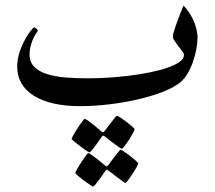

<svg xmlns="http://www.w3.org/2000/svg" viewBox="-20 -363 775 691"><path d="M690.9 -227.5Q690.9 -208.5 686.5 -185.3Q682.1 -162.1 674.1 -139.4Q666 -116.7 654.3 -97.2Q642.6 -77.6 627.9 -65.9Q604.5 -47.4 564 -31.7Q523.4 -16.1 474.4 -4.9Q425.3 6.3 371.6 12.7Q317.9 19 267.6 19Q214.8 19 173.1 9.5Q131.3 0 102.3 -18.1Q73.2 -36.1 57.6 -62.5Q42 -88.9 42 -122.1Q42 -150.4 50.8 -176.3Q59.6 -202.1 70.6 -221.7Q81.5 -241.2 91.1 -252.9Q100.6 -264.6 102.1 -264.6Q104.5 -264.6 110.1 -260.7Q115.7 -256.8 115.7 -252V-251.5Q115.7 -251 115.2 -250.5Q113.8 -248 108.9 -241Q104 -233.9 99.1 -222.9Q94.2 -211.9 90.3 -197.8Q86.4 -183.6 86.4 -167.5Q86.4 -139.6 103 -122.8Q119.6 -106 148.2 -96.7Q176.8 -87.4 215.1 -84.2Q253.4 -81.1 296.4 -81.1Q330.6 -81.1 369.4 -83.5Q408.2 -85.9 446.8 -90.8Q485.4 -95.7 520.5 -102.8Q555.7 -109.9 582.8 -119.4Q609.9 -128.9 626 -140.1Q642.1 -151.4 642.1 -165Q642.1 -170.4 635.7 -178.7Q629.4 -187 622.1 -196.5Q614.7 -206.1 608.4 -215.6Q602.1 -225.1 602.1 -232.9Q602.1 -236.3 604.5 -245.1Q606.9 -253.9 610.8 -265.4Q614.7 -276.9 619.4 -289.6Q624 -302.2 628.4 -313.2Q632.8 -324.2 636 -332.3Q639.2 -340.3 640.6 -342.8Q649.4 -334 658.4 -321Q667.5 -308.1 674.8 -292.7Q682.1 -277.3 686.5 -260.5Q690.9 -243.7 690.9 -227.5ZM400.9 53.7Q403.8 53.7 414.1 60.5Q424.3 67.4 435.5 75.9Q446.8 84.5 455.6 92.3Q464.4 100.1 464.4 102.1Q464.4 105 458.3 116.5Q452.1 127.9 444.1 140.4Q436 152.8 428.5 162.6Q420.9 172.4 418 172.4Q416.5 172.4 406.7 165.5Q397 158.7 385.7 150.4Q373 140.6 356.9 127.9Q353 125 350.6 125Q349.6 125 346.2 129.4Q335 145 326.2 157.7Q318.4 168.5 311.3 177Q304.2 185.5 301.8 185.5Q300.8 185.5 295.7 182.4Q290.5 179.2 283.2 174.1Q275.9 168.9 268.1 162.8Q260.3 156.7 253.4 151.4Q246.6 146 242.2 142.1Q237.8 138.2 237.8 136.7Q237.8 134.8 241 128.9Q244.1 123 248.8 115Q253.4 106.9 259.3 98.1Q265.1 89.4 270.3 82Q275.4 74.7 279.3 69.8Q283.2 64.9 284.7 64.9Q288.1 64.9 298.1 72Q308.1 79.1 318.4 87.4Q330.6 97.2 344.7 109.9Q348.1 112.8 350.6 112.8Q352.5 112.8 356.9 107.9Q368.7 93.3 377.4 81.1Q385.3 70.8 392.1 62.3Q398.9 53.7 400.9 53.7ZM414.1 176.3Q417 176.3 427.2 183.1Q437.5 189.9 448.7 198.7Q460 207.5 468.8 215.3Q477.5 223.1 477.5 225.1Q477.5 228 471.2 239.3Q464.8 250.5 456.8 262.9Q448.7 275.4 441.2 285.4Q433.6 295.4 431.2 295.4Q429.7 295.4 419.9 288.3Q410.2 281.2 398.9 272.9Q386.2 263.2 370.1 250.5Q366.2 248 363.3 248Q362.3 248 361.6 249.3Q360.8 250.5 359.4 252Q348.1 267.6 339.4 280.3Q331.5 291 324.5 299.6Q317.4 308.1 314.9 308.1Q313 308.1 302.7 301.3Q292.5 294.4 281 285.9Q269.5 277.3 260.3 269.5Q251 261.7 251 259.8Q251 256.8 257.6 245.4Q264.2 233.9 272.5 220.9Q280.8 208 288.3 198Q295.9 188 297.4 188Q300.8 188 310.5 195.1Q320.3 202.1 331.1 210.4Q343.8 220.2 357.9 232.4Q361.3 235.8 363.3 235.8Q365.7 235.8 370.1 231Q381.3 215.8 390.1 203.6Q397.9 193.4 405 184.8Q412.1 176.3 414.1 176.3Z"/></svg>

Font: Scheherazade
Style: Bold
Weight: 700
Version: Version 2.100 (build 932/914)